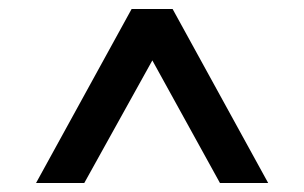

<svg xmlns="http://www.w3.org/2000/svg" viewBox="-20 -696 674 426"><path d="M468 -290H575L363 -676H272L60 -290H167L318 -562Z"/></svg>

Font: Fog Sans
Style: Bold
Weight: 700
Foundry: Intel Corporation
Version: Version 1.00